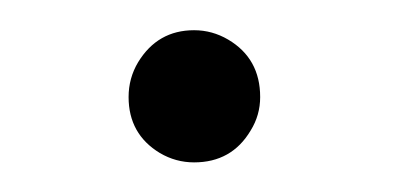

<svg xmlns="http://www.w3.org/2000/svg" viewBox="-20 -282 266 129"><path d="M66.4 -216.8Q66.4 -229.5 72.8 -240.2Q85.9 -261.7 110.4 -261.7Q122.6 -261.7 133.3 -255.4Q154.8 -242.7 154.8 -216.8Q154.8 -204.6 148.4 -194.3Q135.7 -172.9 110.4 -172.9Q98.1 -172.9 87.4 -179.2Q66.4 -191.9 66.4 -216.8Z"/></svg>

Font: Vibur
Style: Medium
Weight: 400
Version: Version 1.004